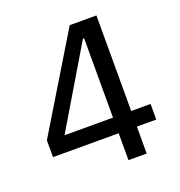

<svg xmlns="http://www.w3.org/2000/svg" viewBox="-127 -805 854 912"><g transform="rotate(-20 300.0 -349.0)"><path d="M460 0V-136H558V-215H460V-698H325L36 -221V-136H368V0ZM362 -616H368V-215H123Z"/></g></svg>

Font: IBM Plex Devanagari Text
Style: Regular
Weight: 450
Designer: Mike Abbink, Paul van der Laan, Pieter van Rosmalen, Erin McLaughlin
Foundry: Bold Monday
Version: Version 1.0